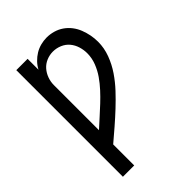

<svg xmlns="http://www.w3.org/2000/svg" viewBox="-218 -624 936 936"><g transform="rotate(-45 250.0 -156.5)"><path d="M64 215V-520H142V-445Q152 -464 167 -479.5Q182 -495 200 -506Q218 -517 239 -522.5Q260 -528 281 -528Q304 -528 327 -521.5Q350 -515 369.5 -501.5Q389 -488 403.5 -469Q418 -450 426.5 -428Q435 -406 439.5 -383Q444 -360 444 -336Q444 -293 428.5 -251.5Q413 -210 388.5 -174Q364 -138 334.5 -106.5Q305 -75 273 -45Q241 -15 208 13.5Q175 42 142 70V215ZM142 -28Q166 -50 190 -71.5Q214 -93 238 -115.5Q262 -138 284 -162Q306 -186 324.5 -212.5Q343 -239 355 -270Q367 -301 367 -334Q367 -357 360 -380Q353 -403 338 -421Q323 -439 300.5 -448.5Q278 -458 254 -458Q231 -458 209.5 -449Q188 -440 173 -423Q158 -406 150 -384Q142 -362 142 -339Z"/></g></svg>

Font: Iosevka Algr
Style: Regular
Weight: 400
Monospace: yes
Designer: Belleve Invis
Foundry: Belleve Invis
Version: Version 26.0.2; ttfautohint (v1.8.3)